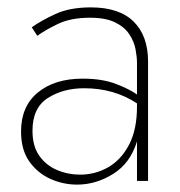

<svg xmlns="http://www.w3.org/2000/svg" viewBox="-20 -490 488 520"><path d="M81 -393 66 -416Q91 -434 130 -452Q169 -470 226 -470Q303 -470 342 -431.5Q381 -393 381 -323V0H351V-107Q333 -48 286.5 -19Q240 10 189 10Q151 10 116.5 -5.5Q82 -21 59.5 -52.5Q37 -84 37 -134Q37 -202 82.5 -239.5Q128 -277 204 -277Q257 -277 294.5 -262.5Q332 -248 351 -234V-320Q351 -336 347 -357Q343 -378 330 -397.5Q317 -417 291.5 -429.5Q266 -442 224 -442Q172 -442 137.5 -425.5Q103 -409 81 -393ZM68 -136Q68 -94 86.5 -68Q105 -42 134.5 -29.5Q164 -17 197 -17Q238 -17 273 -37Q308 -57 329.5 -98Q351 -139 351 -201V-210Q289 -251 208 -251Q151 -251 109.5 -224.5Q68 -198 68 -136Z"/></svg>

Font: Jost* Thin
Style: Regular
Weight: 200
Version: Version 3.7